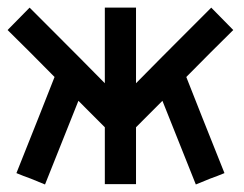

<svg xmlns="http://www.w3.org/2000/svg" viewBox="-30 -491 650 511"><path d="M332 -269.5Q371.1 -309.6 532.2 -470.7L590.8 -411.1Q533.2 -354.5 465.8 -286.1Q499 -201.2 567.4 -30.3Q548.8 -22.5 529.3 -15.6L491.2 0Q461.9 -74.2 402.3 -222.7L332 -152.3V-1H249V-152.3L178.7 -222.7Q119.1 -74.2 89.8 0L51.8 -15.6Q32.2 -22.5 13.7 -30.3Q82 -201.2 115.2 -286.1Q47.9 -354.5 -9.8 -411.1L48.8 -470.7Q210 -309.6 249 -269.5V-470.7H332Z"/></svg>

Font: mr_KirucoupageG
Style: Regular
Weight: 400
Designer: Jan Henkel
Version: Version 1.00 May 25, 2020, initial release